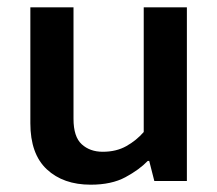

<svg xmlns="http://www.w3.org/2000/svg" viewBox="-20 -495 594 525"><path d="M373 -475H491V0H402L388 -55H384Q361 -31 323 -10.5Q285 10 228 10Q153 10 108 -32Q63 -74 63 -158V-475H181V-170Q181 -121 203.5 -100.5Q226 -80 261 -80Q298 -80 325.5 -95.5Q353 -111 373 -134Z"/></svg>

Font: Mukta SemiBold
Style: Regular
Weight: 600
Designer: Girish Dalvi and Yashodeep Gholap
Foundry: Ek Type
Version: Version 2.538;PS 1.002;hotconv 16.6.51;makeotf.lib2.5.65220;